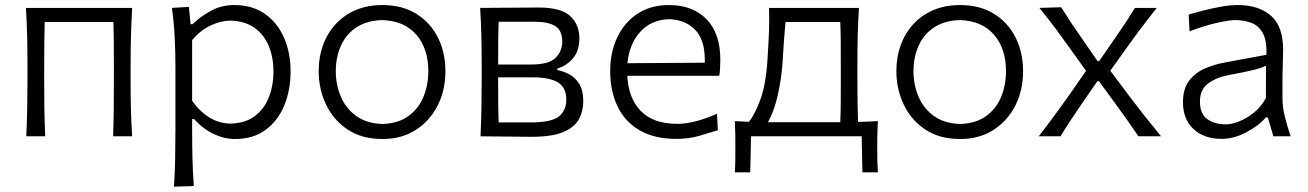

<svg xmlns="http://www.w3.org/2000/svg" viewBox="-20 -526 5048 741"><path d="M81.5 0Q84 -55.5 85 -107Q86 -158.5 86 -219.5V-269.5Q86 -334 84.8 -387Q83.5 -440 80 -495.5H490Q487 -440 485.5 -387Q484 -334 484 -269.5V-219.5Q484 -158.5 485.2 -107Q486.5 -55.5 490 0H416.5Q418.5 -55.5 419 -107Q419.5 -158.5 419.5 -219.5V-269.5Q419.5 -319 419.2 -359.8Q419 -400.5 417.5 -441H152.5Q151.5 -400.5 151 -359.8Q150.5 -319 150.5 -269.5V-219.5Q150.5 -158.5 151.2 -107Q152 -55.5 154.5 0Z M651.5 194.5Q655 139.5 656 86.5Q657 33.5 657 -27.5V-269.5Q657 -324 654.2 -381.2Q651.5 -438.5 643.5 -495.5L709 -499.5L715.5 -432.5H723Q752 -461 793 -483.8Q834 -506.5 884.5 -506.5Q953 -506.5 1001.5 -473Q1050 -439.5 1075.8 -381.2Q1101.5 -323 1101.5 -249.5Q1101.5 -180 1077.8 -120.8Q1054 -61.5 1006 -25.5Q958 10.5 886.5 10.5Q845.5 10.5 804.5 -9Q763.5 -28.5 729 -66.5H721.5V-25Q721.5 34 722.8 85.2Q724 136.5 728 192ZM870 -49Q928 -50.5 964.5 -78.8Q1001 -107 1018.2 -152Q1035.5 -197 1035.5 -249Q1035.5 -303.5 1017.5 -347.8Q999.5 -392 962.5 -418.5Q925.5 -445 868.5 -446.5Q832 -446 792.5 -427.5Q753 -409 721.5 -371V-137Q784 -50 870 -49Z M1456.5 10.5Q1376.5 10.5 1321.8 -26Q1267 -62.5 1238.5 -122.2Q1210 -182 1210 -251Q1210 -325 1240.2 -382.8Q1270.5 -440.5 1325.8 -473.5Q1381 -506.5 1455.5 -506.5Q1532 -506.5 1586.5 -472.8Q1641 -439 1670 -381.2Q1699 -323.5 1699 -251Q1699 -177.5 1669 -118.5Q1639 -59.5 1584.5 -24.5Q1530 10.5 1456.5 10.5ZM1456 -47.5Q1517 -49.5 1556.2 -78Q1595.5 -106.5 1614.2 -152.2Q1633 -198 1633 -251Q1633 -338.5 1586.8 -392Q1540.5 -445.5 1456 -448.5Q1396.5 -447 1356.2 -420.8Q1316 -394.5 1296 -350.2Q1276 -306 1276 -251Q1276 -198.5 1295.5 -152.8Q1315 -107 1355 -78.2Q1395 -49.5 1456 -47.5Z M1834.5 0Q1837 -55.5 1838 -107Q1839 -158.5 1839 -219.5V-269.5Q1839 -334 1837.8 -387Q1836.5 -440 1833 -495.5Q1877 -495.5 1939.8 -496.2Q2002.5 -497 2059 -497Q2145 -497 2180.5 -464.2Q2216 -431.5 2216 -378Q2216 -330.5 2191.8 -301.5Q2167.5 -272.5 2131 -261.5V-255.5Q2154.5 -251.5 2177.5 -239Q2200.5 -226.5 2215.8 -201.8Q2231 -177 2231 -135Q2231 -97 2214.2 -66Q2197.5 -35 2154.2 -16.5Q2111 2 2031.5 2Q1973 2 1921.8 1Q1870.5 0 1834.5 0ZM1904.5 -442Q1903 -400 1902.8 -361Q1902.5 -322 1902.5 -277H2029.5Q2098.5 -277 2124.2 -302.8Q2150 -328.5 2150 -365.5Q2150 -408.5 2123 -425.2Q2096 -442 2046.5 -442ZM1904.5 -53.5H2028Q2108 -53.5 2136.8 -76.5Q2165.5 -99.5 2165.5 -141Q2165.5 -189 2133 -208.2Q2100.5 -227.5 2038.5 -227.5H1902.5V-221Q1902.5 -175.5 1902.8 -135.5Q1903 -95.5 1904.5 -53.5Z M2591 10Q2504 10 2447.2 -23.8Q2390.5 -57.5 2362.8 -116.5Q2335 -175.5 2335 -251Q2335 -325.5 2362.8 -383Q2390.5 -440.5 2441.2 -473.5Q2492 -506.5 2561.5 -506.5Q2653.5 -506.5 2706.8 -451.8Q2760 -397 2760 -295.5Q2760 -259.5 2756 -233.5H2401Q2405 -147.5 2452.8 -97.8Q2500.5 -48 2596 -48Q2627 -48 2667 -58.5Q2707 -69 2747 -87L2750.5 -23.5Q2721 -14 2679.8 -2Q2638.5 10 2591 10ZM2562.5 -452Q2492.5 -449.5 2450.5 -402.8Q2408.5 -356 2401.5 -282L2700 -284Q2700 -287 2700 -290Q2700 -293 2700 -296Q2700 -373.5 2662 -411.8Q2624 -450 2562.5 -452Z M2816 139Q2817.5 115.5 2817.8 92Q2818 68.5 2818 45Q2818 20.5 2817.8 -5.2Q2817.5 -31 2816 -58.5Q2841.5 -57 2870.5 -56Q2891.5 -81 2913.5 -138.8Q2935.5 -196.5 2942 -295.5Q2946 -358.5 2947.8 -404.5Q2949.5 -450.5 2948 -495.5H3295Q3291.5 -440 3290.2 -387Q3289 -334 3289 -269.5V-219.5Q3289 -172 3289.5 -133.2Q3290 -94.5 3291.5 -55.5Q3310.5 -56 3329.8 -56.8Q3349 -57.5 3368 -58.5Q3366.5 -31 3366 -5.2Q3365.5 20.5 3365.5 45Q3365.5 68.5 3366 92Q3366.5 115.5 3368 139H3308.5L3305.5 0H2878.5L2875.5 139ZM3000 -54.5H3183.5Q3193.5 -54.5 3203.2 -54.5Q3213 -54.5 3223 -54.5Q3224.5 -93.5 3224.8 -132.8Q3225 -172 3225 -219.5V-269.5Q3225 -319 3224.8 -359.8Q3224.5 -400.5 3223 -441H3011.5Q3008 -405.5 3005.5 -368Q3003 -330.5 3000 -282.5Q2996 -223.5 2982.2 -161Q2968.5 -98.5 2944 -54.5Q2958.5 -54.5 2972.2 -54.5Q2986 -54.5 3000 -54.5Z M3686 10.5Q3606 10.5 3551.2 -26Q3496.5 -62.5 3468 -122.2Q3439.5 -182 3439.5 -251Q3439.5 -325 3469.8 -382.8Q3500 -440.5 3555.2 -473.5Q3610.5 -506.5 3685 -506.5Q3761.5 -506.5 3816 -472.8Q3870.5 -439 3899.5 -381.2Q3928.5 -323.5 3928.5 -251Q3928.5 -177.5 3898.5 -118.5Q3868.5 -59.5 3814 -24.5Q3759.5 10.5 3686 10.5ZM3685.5 -47.5Q3746.5 -49.5 3785.8 -78Q3825 -106.5 3843.8 -152.2Q3862.5 -198 3862.5 -251Q3862.5 -338.5 3816.2 -392Q3770 -445.5 3685.5 -448.5Q3626 -447 3585.8 -420.8Q3545.5 -394.5 3525.5 -350.2Q3505.5 -306 3505.5 -251Q3505.5 -198.5 3525 -152.8Q3544.5 -107 3584.5 -78.2Q3624.5 -49.5 3685.5 -47.5Z M3989 0Q4014.5 -33 4033 -57.8Q4051.5 -82.5 4067.2 -104.5Q4083 -126.5 4101 -151.5L4171.5 -252.5L4103.5 -347.5Q4076.5 -385.5 4052.8 -417.2Q4029 -449 3991.5 -495.5L4075.5 -498Q4098 -462 4117.2 -433.2Q4136.5 -404.5 4159 -372.5L4216 -290H4222L4279.5 -373Q4301.5 -404.5 4320 -432.5Q4338.5 -460.5 4360 -495.5H4444.5Q4419 -463 4401.2 -440.2Q4383.5 -417.5 4368.5 -397Q4353.5 -376.5 4335.5 -351.5L4265 -253L4341.5 -151Q4368.5 -115 4395 -81.5Q4421.5 -48 4461 0H4373.5Q4351.5 -32.5 4332 -60.2Q4312.5 -88 4288 -121.5L4221.5 -212.5H4215L4155 -125.5Q4131.5 -91 4112.8 -62.8Q4094 -34.5 4073 0Z M4695 10Q4626.5 10 4586 -28Q4545.5 -66 4545.5 -131.5Q4545.5 -184.5 4570.2 -215.8Q4595 -247 4632 -262.5Q4669 -278 4705.5 -284.5L4867.5 -314.5Q4869.5 -371 4852.8 -399.8Q4836 -428.5 4807.5 -438.5Q4779 -448.5 4745.5 -448.5Q4724.5 -448.5 4675.2 -437.5Q4626 -426.5 4571 -405L4567.5 -470Q4590 -476.5 4622.8 -485Q4655.5 -493.5 4690.8 -500Q4726 -506.5 4756.5 -506.5Q4838 -506.5 4885 -465.5Q4932 -424.5 4932 -334Q4932 -312 4930.8 -277.8Q4929.5 -243.5 4929.5 -211V-146.5Q4929.5 -114 4938.2 -78Q4947 -42 4961 0H4894.5L4873 -73H4865.5Q4836 -39 4788.2 -14.5Q4740.5 10 4695 10ZM4711 -46Q4733 -46 4762.2 -57.5Q4791.5 -69 4819.5 -91.5Q4847.5 -114 4865.5 -147.5L4866 -272.5Q4857.5 -268 4843.5 -263.2Q4829.5 -258.5 4801.5 -252.2Q4773.5 -246 4723 -236.5Q4676 -228 4643.5 -204.5Q4611 -181 4611 -134Q4611 -86 4639.8 -66Q4668.5 -46 4711 -46Z"/></svg>

Font: Commissioner Flair Light
Style: Regular
Weight: 300
Designer: Kostas Bartsokas
Foundry: Kostas Bartsokas
Version: Version 1.000; ttfautohint (v1.8.3)